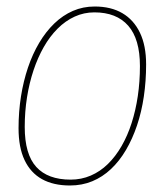

<svg xmlns="http://www.w3.org/2000/svg" viewBox="-20 -560 510 590"><path d="M195 10Q144 10 109 -9.5Q74 -29 55.5 -68Q37 -107 37 -166Q37 -217 44.5 -264Q52 -311 66 -352.5Q80 -394 100.5 -428.5Q121 -463 147 -488Q173 -513 204 -526.5Q235 -540 271 -540Q321 -540 356 -519.5Q391 -499 410 -459.5Q429 -420 429 -362Q429 -311 422 -263.5Q415 -216 401 -174.5Q387 -133 367 -99Q347 -65 321 -40.5Q295 -16 263.5 -3Q232 10 195 10ZM197 -8Q230 -8 259 -20.5Q288 -33 311.5 -56Q335 -79 353.5 -111Q372 -143 384.5 -182Q397 -221 403.5 -265Q410 -309 410 -357Q410 -440 374 -481Q338 -522 270 -522Q238 -522 209.5 -509Q181 -496 157 -472Q133 -448 114.5 -415.5Q96 -383 83 -344Q70 -305 63 -261Q56 -217 56 -170Q56 -86 91.5 -47Q127 -8 197 -8Z"/></svg>

Font: Georama ExtraCondensed Thin Thin
Style: Italic
Weight: 250
Italic angle: -9°
Version: Version 1.001